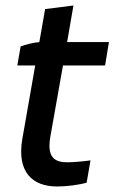

<svg xmlns="http://www.w3.org/2000/svg" viewBox="-20 -673 416 698"><path d="M188 5C223 5 268 -1 295 -9L309 -90C289 -87 248 -83 225 -83C178 -83 150 -101 163 -176L209 -435H362L376 -520H224L247 -653L144 -640L123 -520C100 -518 73 -511 55 -504L43 -435H108L61 -167C41 -48 97 5 188 5Z"/></svg>

Font: Fixel Text 20240404 Medium
Style: Italic
Weight: 500
Width: 4
Italic angle: -10°
Designer: AlfaBravo + MacPaw
Foundry: Kyrylo Tkachov, Marchela Mozhyna, Serhii Makarenko, Maria Weinstein, Zakhar Kryvoshyya
Version: Version 1.211;Glyphs 3.2 (3225)